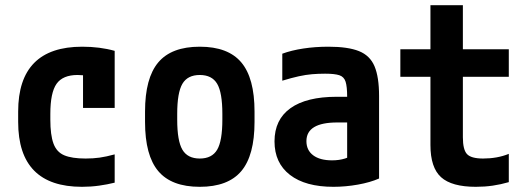

<svg xmlns="http://www.w3.org/2000/svg" viewBox="-20 -710 2040 740"><path d="M296 10Q50 10 50 -240V-280Q50 -530 297 -530Q365 -530 422 -514V-294H300V-497L363 -404Q344 -412 322.5 -416.5Q301 -421 279 -421Q222 -421 198 -387Q174 -353 174 -271V-249Q174 -190 186 -157Q198 -124 227.5 -111.5Q257 -99 310 -99Q339 -99 364 -102.5Q389 -106 422 -115V-6Q394 1 362 5.5Q330 10 296 10Z M750 10Q641 10 590 -50.5Q539 -111 539 -240V-280Q539 -409 590 -469.5Q641 -530 750 -530Q859 -530 910 -469.5Q961 -409 961 -280V-240Q961 -111 910 -50.5Q859 10 750 10ZM750 -99Q797 -99 817 -133Q837 -167 837 -249V-271Q837 -353 817 -387Q797 -421 750 -421Q703 -421 683 -387Q663 -353 663 -271V-249Q663 -167 683 -133Q703 -99 750 -99Z M1265 10Q1157 10 1097.5 -36Q1038 -82 1038 -165Q1038 -249 1099.5 -293Q1161 -337 1278 -337H1379V-238H1280Q1161 -238 1161 -166Q1161 -131 1187 -111.5Q1213 -92 1260 -92Q1287 -92 1309.5 -99Q1332 -106 1350 -119L1318 -53V-337Q1318 -376 1312 -395Q1306 -414 1288 -420Q1270 -426 1233 -426Q1207 -426 1183 -424Q1159 -422 1131.5 -416Q1104 -410 1068 -399V-503Q1103 -516 1149 -523Q1195 -530 1246 -530Q1321 -530 1363.5 -513Q1406 -496 1423.5 -454.5Q1441 -413 1441 -340V-22Q1407 -7 1359.5 1.5Q1312 10 1265 10Z M1814 10Q1721 10 1680 -27Q1639 -64 1639 -151V-414H1523V-520H1639V-690H1764V-520H1941V-414H1764V-181Q1764 -133 1780 -116Q1796 -99 1842 -99Q1869 -99 1894 -103.5Q1919 -108 1941 -117V-8Q1910 1 1879 5.5Q1848 10 1814 10Z"/></svg>

Font: M PLUS 1 Code SemiBold
Style: Regular
Weight: 600
Designer: Coji Morishita
Foundry: UNDERFOREST DESIGN
Version: Version 1.005